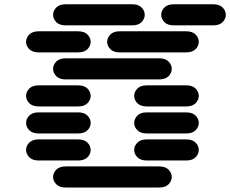

<svg xmlns="http://www.w3.org/2000/svg" viewBox="-20 -881 1064 888"><path d="M284.2 -13.7Q254.9 -13.7 240.2 -28.8Q225.6 -43.9 225.6 -62.5Q225.6 -81.1 240.2 -96.2Q254.9 -111.3 284.2 -111.3H715.8Q745.1 -111.3 759.8 -96.2Q774.4 -81.1 774.4 -62.5Q774.4 -43.9 759.8 -28.8Q745.1 -13.7 715.8 -13.7ZM159.2 -138.7Q129.9 -138.7 115.2 -153.8Q100.6 -168.9 100.6 -187.5Q100.6 -206.1 115.2 -221.2Q129.9 -236.3 159.2 -236.3H340.8Q370.1 -236.3 384.8 -221.2Q399.4 -206.1 399.4 -187.5Q399.4 -168.9 384.8 -153.8Q370.1 -138.7 340.8 -138.7ZM659.2 -138.7Q629.9 -138.7 615.2 -153.8Q600.6 -168.9 600.6 -187.5Q600.6 -206.1 615.2 -221.2Q629.9 -236.3 659.2 -236.3H840.8Q870.1 -236.3 884.8 -221.2Q899.4 -206.1 899.4 -187.5Q899.4 -168.9 884.8 -153.8Q870.1 -138.7 840.8 -138.7ZM159.2 -263.7Q129.9 -263.7 115.2 -278.8Q100.6 -293.9 100.6 -312.5Q100.6 -331.1 115.2 -346.2Q129.9 -361.3 159.2 -361.3H340.8Q370.1 -361.3 384.8 -346.2Q399.4 -331.1 399.4 -312.5Q399.4 -293.9 384.8 -278.8Q370.1 -263.7 340.8 -263.7ZM659.2 -263.7Q629.9 -263.7 615.2 -278.8Q600.6 -293.9 600.6 -312.5Q600.6 -331.1 615.2 -346.2Q629.9 -361.3 659.2 -361.3H840.8Q870.1 -361.3 884.8 -346.2Q899.4 -331.1 899.4 -312.5Q899.4 -293.9 884.8 -278.8Q870.1 -263.7 840.8 -263.7ZM159.2 -388.7Q129.9 -388.7 115.2 -403.8Q100.6 -418.9 100.6 -437.5Q100.6 -456.1 115.2 -471.2Q129.9 -486.3 159.2 -486.3H340.8Q370.1 -486.3 384.8 -471.2Q399.4 -456.1 399.4 -437.5Q399.4 -418.9 384.8 -403.8Q370.1 -388.7 340.8 -388.7ZM659.2 -388.7Q629.9 -388.7 615.2 -403.8Q600.6 -418.9 600.6 -437.5Q600.6 -456.1 615.2 -471.2Q629.9 -486.3 659.2 -486.3H840.8Q870.1 -486.3 884.8 -471.2Q899.4 -456.1 899.4 -437.5Q899.4 -418.9 884.8 -403.8Q870.1 -388.7 840.8 -388.7ZM284.2 -513.7Q254.9 -513.7 240.2 -528.8Q225.6 -543.9 225.6 -562.5Q225.6 -581.1 240.2 -596.2Q254.9 -611.3 284.2 -611.3H715.8Q745.1 -611.3 759.8 -596.2Q774.4 -581.1 774.4 -562.5Q774.4 -543.9 759.8 -528.8Q745.1 -513.7 715.8 -513.7ZM159.2 -638.7Q129.9 -638.7 115.2 -653.8Q100.6 -668.9 100.6 -687.5Q100.6 -706.1 115.2 -721.2Q129.9 -736.3 159.2 -736.3H340.8Q370.1 -736.3 384.8 -721.2Q399.4 -706.1 399.4 -687.5Q399.4 -668.9 384.8 -653.8Q370.1 -638.7 340.8 -638.7ZM534.2 -638.7Q504.9 -638.7 490.2 -653.8Q475.6 -668.9 475.6 -687.5Q475.6 -706.1 490.2 -721.2Q504.9 -736.3 534.2 -736.3H840.8Q870.1 -736.3 884.8 -721.2Q899.4 -706.1 899.4 -687.5Q899.4 -668.9 884.8 -653.8Q870.1 -638.7 840.8 -638.7ZM284.2 -763.7Q254.9 -763.7 240.2 -778.8Q225.6 -793.9 225.6 -812.5Q225.6 -831.1 240.2 -846.2Q254.9 -861.3 284.2 -861.3H590.8Q620.1 -861.3 634.8 -846.2Q649.4 -831.1 649.4 -812.5Q649.4 -793.9 634.8 -778.8Q620.1 -763.7 590.8 -763.7ZM784.2 -763.7Q754.9 -763.7 740.2 -778.8Q725.6 -793.9 725.6 -812.5Q725.6 -831.1 740.2 -846.2Q754.9 -861.3 784.2 -861.3H965.8Q995.1 -861.3 1009.8 -846.2Q1024.4 -831.1 1024.4 -812.5Q1024.4 -793.9 1009.8 -778.8Q995.1 -763.7 965.8 -763.7Z"/></svg>

Font: Sixtyfour Normal
Style: Regular
Weight: 400
Monospace: yes
Designer: Jens Kutilek
Foundry: Jens Kutilek
Version: Version 2.000